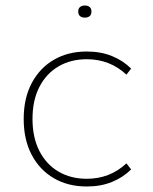

<svg xmlns="http://www.w3.org/2000/svg" viewBox="-20 -667 556 697"><path d="M295 10Q227 10 175.5 -20Q124 -50 95 -105Q66 -160 66 -235Q66 -310 95 -365Q124 -420 175.5 -450Q227 -480 295 -480Q346 -480 386.5 -463.5Q427 -447 456 -418L439 -396Q409 -424 373 -438Q337 -452 295 -452Q237 -452 192.5 -426Q148 -400 123 -351.5Q98 -303 98 -235Q98 -168 123 -119Q148 -70 192.5 -44Q237 -18 295 -18Q337 -18 373 -32Q409 -46 439 -74L456 -52Q427 -23 386.5 -6.5Q346 10 295 10ZM288 -603Q277 -603 270.5 -608.5Q264 -614 264 -625Q264 -636 270.5 -641.5Q277 -647 288 -647Q299 -647 305.5 -641.5Q312 -636 312 -625Q312 -614 305.5 -608.5Q299 -603 288 -603Z"/></svg>

Font: Gantari Thin
Style: Regular
Weight: 250
Designer: Anugrah Pasau
Foundry: Lafontype
Version: Version 1.000